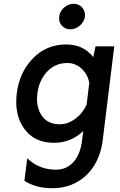

<svg xmlns="http://www.w3.org/2000/svg" viewBox="-20 -745 633 1015"><path d="M352 -590Q325 -590 307 -609.5Q289 -629 293 -657Q296 -685 318.5 -705Q341 -725 369 -725Q397 -725 414.5 -705Q432 -685 429 -657Q427 -643 420 -631Q413 -619 402.5 -610Q392 -601 379 -595.5Q366 -590 352 -590ZM485 -500H584L523 -4Q514 69 480 126.5Q446 184 388 217Q330 250 256 250Q171 250 109 211L124 92Q187 152 275 152Q332 152 368.5 111.5Q405 71 414 -4L420 -52Q354 10 266 10Q162 10 108.5 -64Q55 -138 68.5 -250Q82 -362 153.5 -436Q225 -510 330 -510Q421 -510 473 -443ZM296 -88Q339 -88 378 -117Q417 -146 438 -192L452 -308Q446 -338 429.5 -361.5Q413 -385 389 -398.5Q365 -412 336 -412Q272 -412 229 -366Q186 -320 177.5 -250Q169 -180 200.5 -134Q232 -88 296 -88Z"/></svg>

Font: Orkney Medium
Style: MediumItalic
Weight: 500
Designer: Samuel Oakes and Alfredo Marco Pradil
Foundry: Alfredo Marco Pradil
Version: 1.0; ttfautohint (v1.5)